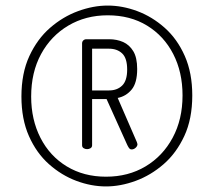

<svg xmlns="http://www.w3.org/2000/svg" viewBox="-20 -705 768 690"><path d="M361 -35Q308 -35 254.5 -55Q201 -75 156 -115Q111 -155 84 -216Q57 -277 57 -358Q57 -442 85.5 -503.5Q114 -565 160 -605Q206 -645 260.5 -665Q315 -685 367 -685Q420 -685 473.5 -665Q527 -645 572 -605Q617 -565 644 -504Q671 -443 671 -362Q671 -278 642.5 -216.5Q614 -155 568 -115Q522 -75 467.5 -55Q413 -35 361 -35ZM361 -70Q441 -70 503 -107Q565 -144 600.5 -210Q636 -276 636 -362Q636 -446 602.5 -511Q569 -576 508.5 -613Q448 -650 367 -650Q288 -650 225.5 -613Q163 -576 127.5 -510.5Q92 -445 92 -358Q92 -275 125.5 -209.5Q159 -144 220 -107Q281 -70 361 -70ZM453 -168Q447 -168 443 -174Q439 -180 436 -187L363 -349H311V-183Q311 -176 305.5 -172.5Q300 -169 293 -169Q286 -169 280.5 -172.5Q275 -176 275 -183V-550Q275 -555 278.5 -559Q282 -563 288 -564H372Q400 -564 422.5 -554Q445 -544 459 -521Q473 -498 473 -457Q473 -407 453 -383Q433 -359 403 -353L472 -194Q474 -188 474 -187Q474 -180 467.5 -174Q461 -168 453 -168ZM311 -380H372Q401 -380 419 -397.5Q437 -415 437 -455Q437 -496 419 -513Q401 -530 372 -530H311Z"/></svg>

Font: Dosis ExtraLight
Style: Regular
Weight: 250
Designer: EdgarTolentino, PabloImpallari, IginoMarini
Foundry: EdgarTolentino, PabloImpallari, IginoMarini
Version: Version 3.001; ttfautohint (v1.8.2)